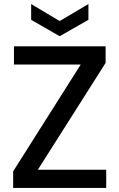

<svg xmlns="http://www.w3.org/2000/svg" viewBox="-20 -929 590 949"><path d="M45 0V-82L379 -610H49V-700H502V-618L167 -90H505V0ZM275 -750 134 -831V-909L275 -825L417 -909V-831Z"/></svg>

Font: DeepMind Sans Medium
Style: Regular
Weight: 500
Designer: Jonny Pinhorn / Modifications: Colophon Foundry
Foundry: Colophon Foundry
Version: Version 1.002; ttfautohint (v1.8.2)